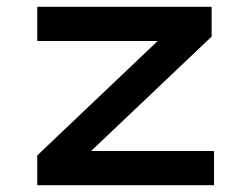

<svg xmlns="http://www.w3.org/2000/svg" viewBox="-20 -547 743 567"><path d="M90 0V-88L471 -450L485 -426H90V-527H605V-439L231 -84L214 -101H612V0Z"/></svg>

Font: Lexend Tera Medium
Style: Regular
Weight: 500
Designer: Bonnie Shaver-Troup, Thomas Jockin
Foundry: Lexend
Version: Version 1.007